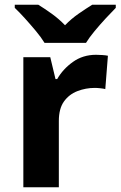

<svg xmlns="http://www.w3.org/2000/svg" viewBox="-20 -786 506 806"><path d="M383 -556Q394 -556 409 -555Q424 -554 433 -552L422 -412Q415 -414 401.5 -415.5Q388 -417 378 -417Q340 -417 305 -403.5Q270 -390 248.5 -360Q227 -330 227 -278V0H78V-546H191L213 -454H220Q244 -496 286 -526Q328 -556 383 -556ZM167 -606Q153 -629 130.5 -656Q108 -683 84.5 -709Q61 -735 42 -753V-766H141Q167 -750 197 -728.5Q227 -707 253 -680Q279 -707 310 -728.5Q341 -750 367 -766H466V-753Q448 -735 424 -709Q400 -683 377.5 -656Q355 -629 341 -606Z"/></svg>

Font: Noto Sans Gunjala Gondi
Style: Regular
Weight: 400
Designer: Ek Type
Foundry: Ek Type
Version: Version 1.004